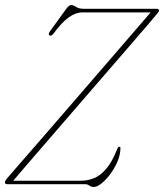

<svg xmlns="http://www.w3.org/2000/svg" viewBox="-20 -735 655 766"><path d="M321.5 0H11Q-0.5 0 -0.5 -7.5Q0 -13.5 7.5 -22.5Q15.5 -32 47.5 -68.8Q79.5 -105.5 127 -160.2Q174.5 -215 230 -279Q285.5 -343 341.5 -408Q397.5 -473 447 -530.2Q496.5 -587.5 532 -628.8Q567.5 -670 581 -685.5H308.5Q282 -685.5 254.2 -665.8Q226.5 -646 193.5 -601Q190 -596 185.2 -593.8Q180.5 -591.5 177 -594Q170.5 -598 180 -611L244.5 -700Q256 -715 264 -715Q272.5 -715 283.8 -707.5Q295 -700 313.5 -700H603.5Q614.5 -700 614.5 -692.5Q614 -688 605.5 -678.5Q597.5 -668.5 566 -631.8Q534.5 -595 487.2 -540.5Q440 -486 384.8 -422Q329.5 -358 273.2 -293Q217 -228 167.5 -170.5Q118 -113 82.2 -71.8Q46.5 -30.5 33 -14H303.5Q329.5 -14 354.8 -24Q380 -34 403.5 -61.2Q427 -88.5 447.5 -140Q451.5 -150 456 -149.5Q461 -149.5 460.5 -142.5Q460 -117 448.5 -90.2Q437 -63.5 420 -40.5Q403 -17.5 385 -3.2Q367 11 353.5 11Q345 11 337 5.5Q329 0 321.5 0Z"/></svg>

Font: Fraunces 144pt Soft Thin
Style: Italic
Weight: 100
Italic angle: -16°
Version: Version 1.000;[0bf87f6ff]